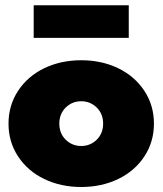

<svg xmlns="http://www.w3.org/2000/svg" viewBox="-20 -715 634 749"><path d="M440.9 -16.6Q376.4 14.5 296.8 14.5Q217.3 14.5 152.7 -16.6Q88.2 -47.7 50.7 -104.5Q13.2 -161.4 13.2 -232.7Q13.2 -304.1 50.7 -360.9Q88.2 -417.7 152.7 -448.9Q217.3 -480 296.8 -480Q376.4 -480 440.9 -448.9Q505.5 -417.7 543 -360.9Q580.5 -304.1 580.5 -232.7Q580.5 -161.4 543 -104.5Q505.5 -47.7 440.9 -16.6ZM111.4 -694.5H482.3V-567.3H111.4ZM357.3 -295.5Q332.3 -320 296.8 -320Q261.4 -320 236.4 -295.5Q211.4 -270.9 211.4 -232.7Q211.4 -194.5 236.4 -170Q261.4 -145.5 296.8 -145.5Q332.3 -145.5 357.3 -170Q382.3 -194.5 382.3 -232.7Q382.3 -270.9 357.3 -295.5Z"/></svg>

Font: Spartan MB Black
Style: Regular
Weight: 900
Designer: Matt Bailey, Mirko Velimirovic
Foundry: Matt Bailey
Version: Version 1.005